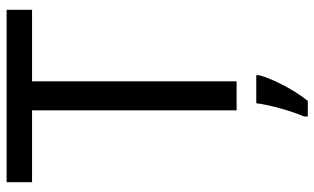

<svg xmlns="http://www.w3.org/2000/svg" viewBox="-210 -544 975 596"><g transform="rotate(-90 278.0 -246.5)"><path d="M323 0V-635H545V-714H10V-635H233V0ZM342 70V61H255C250 104 229 176 214 209V221H262C298 178 333 106 342 70Z"/></g></svg>

Font: Noto Sans Arabic UI
Style: Regular
Weight: 400
Designer: Monotype Design Team, Nadine Chahine and Nizar Qandah
Foundry: Monotype Imaging Inc.
Version: Version 2.010